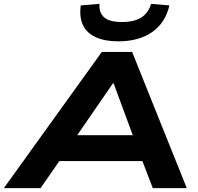

<svg xmlns="http://www.w3.org/2000/svg" viewBox="-58 -974 1027 994"><path d="M-38 0 469 -705H626L909 0H733L657 -198L727 -140H198L290 -199L152 0ZM527 -543 312 -231 277 -274H690L645 -232L530 -543ZM555 -760Q484 -760 437.5 -781.5Q391 -803 371.5 -844Q352 -885 360 -946L457 -954Q454 -908 481.5 -884Q509 -860 573 -860Q638 -860 674.5 -884Q711 -908 724 -954L819 -946Q798 -855 729 -807.5Q660 -760 555 -760Z"/></svg>

Font: Nunito Sans 10pt Expanded ExtraBold
Style: Italic
Weight: 800
Width: 7
Italic angle: -9°
Designer: Vernon Adams
Foundry: Vernon Adams
Version: Version 3.101;gftools[0.9.27]